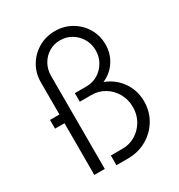

<svg xmlns="http://www.w3.org/2000/svg" viewBox="-205 -1011 1085 1164"><g transform="rotate(-30 337.5 -429.5)"><path d="M269 16H350.5Q423.5 15.5 481.8 -18Q540 -51.5 574 -108.5Q608 -165.5 608 -236Q608 -312.5 566.2 -372.8Q524.5 -433 453 -460Q511 -485 544.5 -536.5Q578 -588 578 -651.5Q578 -714 547.8 -764.8Q517.5 -815.5 466.2 -845.2Q415 -875 351.5 -875Q288 -875 236.2 -844.8Q184.5 -814.5 154 -763.2Q123.5 -712 123.5 -648.5V-423H57.5V-362H123.5V0H196.5V-650.5Q196.5 -696 217 -732.2Q237.5 -768.5 272.5 -789.8Q307.5 -811 350.5 -811Q394.5 -811 430.2 -789.5Q466 -768 487.2 -731.5Q508.5 -695 508.5 -650Q508.5 -605.5 487.2 -568.8Q466 -532 430.2 -510.2Q394.5 -488.5 350.5 -488.5H269V-428.5H350.5Q401.5 -428.5 442.5 -403.2Q483.5 -378 507.8 -335.2Q532 -292.5 532 -239.5Q532 -187.5 507.8 -145Q483.5 -102.5 442.2 -77.2Q401 -52 350.5 -52H269Z"/></g></svg>

Font: Spartan
Style: Regular
Weight: 400
Designer: Matt Bailey, Mirko Velimirovic
Foundry: Matt Bailey
Version: Version 1.003; ttfautohint (v1.8.3)